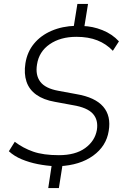

<svg xmlns="http://www.w3.org/2000/svg" viewBox="-20 -840 640 975"><path d="M225 115 244 -11 259 4Q216 2 172.5 -6.5Q129 -15 90.5 -31Q52 -47 25 -72L55 -120Q97 -88 148.5 -70Q200 -52 279 -52Q363 -52 412.5 -88Q462 -124 472 -180Q480 -231 451.5 -262.5Q423 -294 350 -306L258 -323Q201 -333 164.5 -359Q128 -385 114.5 -425.5Q101 -466 109 -518Q118 -576 152.5 -618Q187 -660 241.5 -683.5Q296 -707 364 -709L353 -696L373 -820H427L407 -696L399 -708Q450 -707 500 -687Q550 -667 584 -630L553 -582Q520 -617 474.5 -635Q429 -653 368 -653Q287 -653 232.5 -615.5Q178 -578 168 -513Q159 -459 184.5 -425Q210 -391 276 -379L368 -362Q463 -346 504 -298.5Q545 -251 532 -175Q520 -98 453 -49.5Q386 -1 281 4L299 -12L279 115Z"/></svg>

Font: Mulish ExtraLight Light
Style: Italic
Weight: 300
Italic angle: -9°
Version: Version 3.603